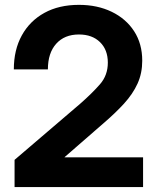

<svg xmlns="http://www.w3.org/2000/svg" viewBox="-20 -759 639 779"><path d="M39.1 0V-110.4L305.7 -338.4Q354 -380.9 385.7 -417.2Q417.5 -453.6 417.5 -504.9Q417.5 -557.1 385.7 -588.1Q354 -619.1 300.3 -619.1Q241.7 -619.1 208 -581.5Q174.3 -543.9 174.3 -477.5H36.1Q36.1 -556.6 68.6 -615.5Q101.1 -674.3 160.2 -706.8Q219.2 -739.3 300.3 -739.3Q375 -739.3 433.1 -711.2Q491.2 -683.1 524.2 -632.3Q557.1 -581.5 557.1 -512.7Q557.1 -461.9 538.1 -419.9Q519 -377.9 483.2 -338.6Q447.3 -299.3 396.5 -255.9L242.2 -121.6V-120.6H560.5V0Z"/></svg>

Font: Inter Display
Style: Bold
Weight: 700
Designer: Rasmus Andersson
Foundry: rsms
Version: Version 4.001;git-9221beed3